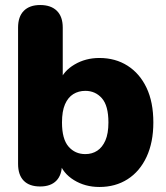

<svg xmlns="http://www.w3.org/2000/svg" viewBox="-20 -734 660 765"><path d="M376 11Q319 11 274.5 -16.5Q230 -44 216 -89L227 -130V-81Q227 -37 204.5 -14Q182 9 140 9Q97 9 74.5 -14Q52 -37 52 -81V-624Q52 -668 75 -691Q98 -714 140 -714Q183 -714 206.5 -691Q230 -668 230 -624V-410H218Q233 -451 277 -477Q321 -503 376 -503Q440 -503 488.5 -472Q537 -441 564 -384Q591 -327 591 -246Q591 -167 564 -109Q537 -51 488.5 -20Q440 11 376 11ZM320 -120Q347 -120 367.5 -133.5Q388 -147 400 -174.5Q412 -202 412 -246Q412 -313 386 -342.5Q360 -372 320 -372Q293 -372 272 -359Q251 -346 239 -318.5Q227 -291 227 -246Q227 -180 253 -150Q279 -120 320 -120Z"/></svg>

Font: Nunito ExtraLight Black
Style: Regular
Weight: 900
Version: Version 3.602